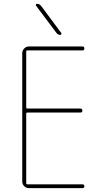

<svg xmlns="http://www.w3.org/2000/svg" viewBox="-20 -970 540 990"><path d="M271.5 -799.8 166 -940.4Q164.1 -943.4 165.5 -946.8Q167 -950.2 170.9 -950.2Q182.6 -950.2 191.4 -940.4L295.9 -799.8Q297.9 -796.9 296.4 -793.5Q294.9 -790 291 -790Q279.3 -790 271.5 -799.8ZM129.9 0Q115.2 0 105 -9.8Q94.7 -19.5 94.7 -35.2V-695.3Q94.7 -710 105 -720.2Q115.2 -730.5 129.9 -730.5H405.3Q415 -730.5 415 -720.2Q415 -710 405.3 -710H120.1Q115.2 -710 115.2 -705.1V-415Q115.2 -410.2 120.1 -410.2H394.5Q404.3 -410.2 404.8 -399.9Q405.3 -389.6 394.5 -389.6H120.1Q115.2 -389.6 115.2 -384.8V-25.4Q115.2 -20.5 120.1 -19.5H405.3Q415 -19.5 415 -9.8Q415 0 405.3 0Z"/></svg>

Font: Rounded-L Mgen+ 2m thin
Style: Regular
Weight: 100
Designer: [Source Han Sans]
Ryoko NISHIZUKA  (kana & ideographs); Paul D. Hunt (Latin, Greek & Cyrillic); Wenlong ZHANG  (bopomofo
Version: Version 1.059.20150602